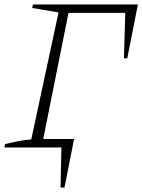

<svg xmlns="http://www.w3.org/2000/svg" viewBox="-23 -665 642 866"><path d="M599 -645 551 -402H536L542 -607H286L172 -38H311L268 181H250L254 0H-3L0 -15Q32 -23 61 -28.5Q90 -34 118 -36L241 -609L122 -629L126 -645Z"/></svg>

Font: Piazzolla ExtraLight
Style: Italic
Weight: 200
Italic angle: -11.3°
Designer: Juan Pablo del Peral
Foundry: Huerta Tipografica
Version: Version 1.330